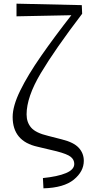

<svg xmlns="http://www.w3.org/2000/svg" viewBox="-20 -823 490 1047"><path d="M243 -82 317 -63Q382 -47 409.5 -17Q437 13 437 54Q437 112 382.5 156.5Q328 201 217 204L214 148Q294 140 339.5 121Q385 102 385 71Q385 48 366 32.5Q347 17 289 2L184 -23Q49 -53 49 -185Q49 -245 90.5 -329.5Q132 -414 204 -517.5Q276 -621 369 -740L70 -734V-803L426 -795L428 -748Q280 -554 202.5 -424Q125 -294 125 -199Q125 -156 150 -127Q175 -98 243 -82Z"/></svg>

Font: Han-Nom Khai
Style: Regular
Weight: 400
Version: Version 1.200;June 22, 2023;FontCreator 14.0.0.2814 64-bit